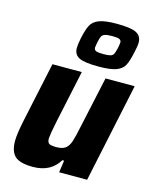

<svg xmlns="http://www.w3.org/2000/svg" viewBox="-118 -866 766 954"><g transform="rotate(15 264.5 -389.5)"><path d="M25 -94Q25 -129 40 -201L106 -510H257L199 -238Q186 -175 184 -150Q184 -129 194 -123Q204 -117 231 -117Q261 -117 277 -128.5Q293 -140 302 -166.5Q311 -193 323 -252L379 -510H529L421 0H277L286 -62H277Q235 8 143 8Q77 8 51 -16Q25 -40 25 -94ZM202 -619Q202 -637 209 -672Q219 -718 231 -741Q243 -764 273 -775.5Q303 -787 363 -787Q437 -787 464.5 -772.5Q492 -758 492 -725Q492 -706 484 -672Q474 -625 462 -602.5Q450 -580 420 -569Q390 -558 330 -558Q256 -558 229 -572Q202 -586 202 -619ZM399 -670Q400 -676 402 -686Q404 -696 404 -701Q404 -713 394 -717.5Q384 -722 357 -722Q332 -722 320 -718Q308 -714 303 -705Q298 -696 294 -675Q293 -669 291 -659.5Q289 -650 289 -645Q289 -633 299 -628.5Q309 -624 337 -624Q362 -624 373.5 -627.5Q385 -631 389.5 -640Q394 -649 399 -670Z"/></g></svg>

Font: Saira Semi Condensed
Style: Bold Italic
Weight: 700
Width: 4
Italic angle: -12°
Designer: Hector Gatti with collaboration of the Omnibus-Type team
Foundry: Omnibus-Type
Version: Version 1.001; ttfautohint (v1.8)